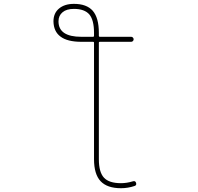

<svg xmlns="http://www.w3.org/2000/svg" viewBox="-20 -783 1040 1008"><path d="M615.2 205.1Q543 205.1 508.3 168.5Q473.6 131.8 473.6 52.7V-559.6Q473.6 -563.5 468.8 -563.5H407.2Q334 -563.5 297.9 -590.8Q261.7 -617.2 260.7 -670.9Q260.7 -713.9 290 -738.3Q319.3 -762.7 368.2 -762.7Q434.6 -762.7 466.8 -726.6Q499 -689.5 499 -610.4V-594.7Q499 -589.8 503.9 -589.8H668.9Q673.8 -589.8 677.7 -585.9Q681.6 -582 681.6 -576.7Q681.6 -571.3 677.7 -567.4Q673.8 -563.5 668.9 -563.5H503.9Q499 -563.5 499 -559.6V52.7Q499 121.1 525.9 149.9Q552.7 178.7 615.2 178.7Q645.5 178.7 677.7 168.9Q690.4 165 694.3 176.8Q695.3 179.7 695.3 182.6Q695.3 190.4 686.5 193.4Q651.4 205.1 615.2 205.1ZM368.2 -736.3Q329.1 -736.3 308.6 -718.8Q287.1 -701.2 287.1 -670.9Q287.1 -589.8 407.2 -589.8H468.8Q473.6 -589.8 473.6 -594.7V-610.4Q473.6 -677.7 449.2 -707Q423.8 -736.3 368.2 -736.3Z"/></svg>

Font: Rounded Mgen+ 1mn thin
Style: Regular
Weight: 100
Designer: [Source Han Sans]
Ryoko NISHIZUKA  (kana & ideographs); Paul D. Hunt (Latin, Greek & Cyrillic); Wenlong ZHANG  (bopomofo
Version: Version 1.059.20150602